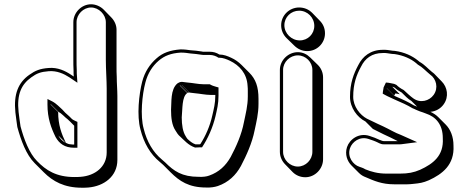

<svg xmlns="http://www.w3.org/2000/svg" viewBox="-20 -777 2191 898"><path d="M526 -418C525 -434 525 -449 525 -462V-638C525 -660 515 -681 500 -696L465 -732C450 -747 428 -757 406 -757C361 -757 323 -718 323 -673V-497C323 -482 323 -465 324 -448C324 -438 324 -428 325 -419L313 -427C286 -445 250 -463 207 -459C167 -456 145 -447 117 -427C66 -391 43 -338 52 -251C56 -224 57 -206 61 -183C78 -121 102 -54 142 -14L149 -7L185 29C227 71 280 101 363 101C374 101 384 101 393 100C466 94 529 48 529 -29V-327C529 -356 526 -387 526 -418ZM287 -109C272 -117 261 -128 253 -143ZM288 -109C268 -150 252 -192 252 -253L217 -288V-290L252 -255C269 -246 282 -230 296 -219L288 -227C302 -215 314 -202 327 -189V-101C322 -101 316 -101 311 -102C302 -102 294 -106 288 -109ZM479 -362V-64C479 3 425 45 357 50C348 51 338 51 328 51C244 51 195 20 153 -24C117 -60 92 -126 76 -186C72 -208 71 -226 67 -253C58 -336 80 -382 126 -415C152 -434 170 -441 208 -444C246 -447 279 -432 305 -415L342 -390L340 -420C339 -429 339 -438 339 -448C338 -466 338 -482 338 -497V-673C338 -710 370 -742 406 -742C442 -742 475 -709 475 -673V-497C475 -454 479 -401 479 -362ZM333 -211C327 -214 320 -217 316 -221L305 -232C297 -239 289 -246 285 -250L271 -265C259 -275 245 -292 224 -303L202 -314V-290V-288C202 -224 219 -179 240 -136C257 -106 282 -86 327 -86H342V-207Z M824 -546C775 -542 741 -530 712 -504C681 -477 657 -441 645 -395C630 -337 619 -236 637 -171C653 -108 683 -56 727 -20L743 -6L778 29C819 70 863 100 944 100C965 101 984 98 999 93C1048 76 1083 43 1107 -1C1132 -49 1159 -107 1171 -168C1179 -206 1189 -245 1189 -291V-315C1189 -371 1176 -407 1146 -437L1110 -473C1096 -487 1079 -499 1061 -507C1046 -514 1027 -522 1006 -522C992 -531 977 -535 961 -535H931C930 -535 928 -535 925 -536C908 -539 888 -541 871 -542C855 -544 846 -546 824 -546ZM857 -127C854 -131 851 -135 849 -139C835 -160 830 -193 830 -228C834 -266 830 -325 856 -342L821 -377C821 -378 821 -378 822 -378L857 -343C860 -344 862 -344 865 -344L830 -379H831L866 -344C873 -343 881 -342 891 -341C915 -339 942 -333 966 -333H987V-330C987 -293 980 -268 973 -237C962 -187 941 -140 917 -103H916C915 -102 915 -102 914 -102H894C879 -107 868 -117 857 -127ZM810 -387C776 -359 783 -297 780 -264V-263C780 -226 784 -191 801 -166C807 -156 813 -146 824 -137C842 -121 860 -98 892 -87H894L917 -88H925C952 -129 975 -179 988 -234C995 -265 1002 -291 1002 -330V-368L991 -371C980 -374 971 -377 961 -383H931C909 -383 883 -389 857 -391C846 -392 839 -393 832 -394H830C821 -394 815 -390 810 -387ZM1002 -507H1006C1023 -507 1040 -500 1055 -493C1099 -472 1135 -434 1138 -375C1139 -367 1139 -359 1139 -350V-326C1139 -282 1129 -245 1121 -206C1110 -147 1084 -90 1059 -43C1036 -2 1004 28 959 44C946 49 929 51 909 50C831 50 793 23 753 -17L737 -31C696 -65 667 -114 652 -175C635 -236 645 -335 660 -391C671 -434 693 -468 722 -493C749 -516 779 -528 825 -531C847 -531 853 -529 870 -527C887 -526 908 -523 922 -521C927 -520 927 -520 931 -520H961C976 -520 990 -515 1002 -507Z M1295 -659C1295 -636 1304 -615 1320 -599L1356 -564C1372 -548 1393 -538 1417 -538C1463 -538 1500 -575 1500 -621C1500 -645 1491 -665 1475 -681L1440 -717C1424 -733 1403 -742 1379 -742C1333 -742 1295 -705 1295 -659ZM1289 -450V-67C1289 -44 1299 -23 1314 -8L1349 28C1364 43 1385 52 1408 52C1453 52 1491 13 1491 -32V-415C1491 -437 1482 -458 1467 -473L1431 -508C1416 -523 1396 -533 1373 -533C1328 -533 1289 -495 1289 -450ZM1304 -450C1304 -487 1336 -518 1373 -518C1410 -518 1441 -487 1441 -450V-67C1441 -30 1410 2 1373 2C1336 2 1304 -30 1304 -67ZM1310 -659C1310 -697 1341 -727 1379 -727C1418 -727 1450 -695 1450 -656C1450 -618 1420 -588 1382 -588C1343 -588 1310 -621 1310 -659Z M1782 -544H1770C1713 -544 1676 -513 1656 -473C1634 -432 1617 -388 1617 -324C1617 -273 1651 -228 1689 -209L1724 -174L1774 -149C1796 -139 1819 -128 1840 -117H1775C1770 -117 1763 -120 1758 -122C1757 -122 1756 -122 1755 -123C1741 -130 1724 -136 1709 -141C1658 -158 1615 -125 1603 -89C1592 -55 1604 -23 1624 -3L1659 32C1669 42 1680 48 1691 52C1730 69 1767 85 1823 85H1885C1894 85 1903 84 1913 83C1943 80 1958 78 1986 66C2049 37 2106 -6 2101 -96C2101 -138 2087 -172 2064 -195L2029 -230C2019 -240 2006 -248 1993 -254C2018 -256 2041 -269 2055 -289C2081 -325 2072 -370 2046 -396L2011 -432C2008 -435 2005 -437 2001 -440C1980 -457 1967 -474 1942 -488C1939 -490 1937 -492 1936 -493C1908 -516 1871 -533 1827 -539C1814 -539 1794 -544 1782 -544ZM1824 -329 1789 -364V-365L1824 -330L1829 -340C1837 -339 1842 -338 1850 -336L1815 -371C1819 -371 1823 -368 1826 -367C1835 -358 1846 -351 1859 -344C1873 -330 1888 -314 1904 -305L1931 -278L1916 -284C1891 -299 1864 -312 1835 -324ZM1782 -529C1790 -529 1811 -524 1826 -524C1867 -518 1902 -502 1926 -482C1929 -479 1931 -477 1934 -475C1957 -462 1969 -447 1992 -428C2020 -409 2032 -366 2008 -333C1988 -305 1946 -293 1913 -317C1899 -327 1883 -342 1868 -356C1854 -363 1843 -371 1834 -380C1830 -381 1826 -385 1817 -386C1811 -387 1804 -389 1796 -390L1785 -391L1774 -368V-367C1773 -363 1773 -361 1773 -361C1772 -356 1772 -353 1771 -349L1770 -339L1779 -334C1787 -330 1795 -325 1803 -322L1829 -310C1857 -298 1884 -286 1909 -271C1915 -268 1922 -266 1927 -263L1944 -256L1959 -251C1965 -249 1968 -248 1972 -246C2018 -231 2051 -195 2051 -131V-130C2056 -49 2006 -11 1945 17C1915 30 1889 35 1850 35H1788C1747 35 1716 26 1689 15C1676 7 1668 6 1661 3C1632 -6 1603 -43 1617 -84C1627 -113 1662 -141 1704 -127C1719 -122 1734 -117 1748 -110C1755 -106 1754 -107 1754 -107C1761 -104 1766 -102 1775 -102H1847C1852 -102 1857 -102 1862 -103L1931 -112L1855 -146C1827 -156 1802 -172 1772 -186C1763 -190 1754 -194 1746 -198L1696 -222C1664 -239 1632 -279 1632 -324C1632 -385 1647 -426 1669 -466C1687 -503 1719 -529 1770 -529Z"/></svg>

Font: Blanket
Style: Poster
Weight: 900
Foundry: Cannot Into Space Fonts
Version: Version 0.9